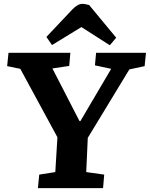

<svg xmlns="http://www.w3.org/2000/svg" viewBox="-20 -973 775 993"><path d="M391 -347H396L555 -617L471 -635L477 -700H735L728 -631L649 -614L434 -260L426 -83L519 -70L513 0H176L183 -70L266 -83L277 -263L85 -617L17 -631L24 -700H344L338 -632L251 -619ZM581 -778 548 -739 401 -833 249 -740 220 -782 352 -922Q381 -953 406 -953Q415 -953 423.5 -951Q432 -949 441 -947Z"/></svg>

Font: Literata 12pt
Style: Bold Italic
Weight: 700
Italic angle: -2°
Designer: Latin by Veronika Burian and Jose Scaglione. Greek by Irene Vlachou. Cyrillic by Vera Evstafieva
Foundry: TypeTogether
Version: Version 3.002